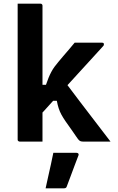

<svg xmlns="http://www.w3.org/2000/svg" viewBox="-20 -770 640 1044"><path d="M211 0Q189 0 169.5 0Q150 0 129.5 0Q109 0 87 0Q84 0 81.5 -1.5Q79 -3 77.5 -5Q76 -7 76 -11Q76 -91 76 -171Q76 -251 76 -331.5Q76 -412 76 -492Q76 -572 76 -652Q76 -680 76 -705Q76 -730 76 -750Q101 -750 121.5 -750Q142 -750 161.5 -750Q181 -750 200 -750Q204 -750 206 -748.5Q208 -747 209.5 -745Q211 -743 211 -739Q211 -647 211 -554.5Q211 -462 211 -369.5Q211 -277 211 -184.5Q211 -92 211 0ZM434 0Q422 0 416 -3Q410 -6 404 -14Q400 -19 393 -29.5Q386 -40 376.5 -53.5Q367 -67 356.5 -82Q346 -97 336 -111Q323 -130 314 -146.5Q305 -163 299 -181.5Q293 -200 289 -222H248L331 -328Q373 -272 414.5 -217.5Q456 -163 497.5 -109Q539 -55 581 0Q559 0 538.5 0Q518 0 493.5 0Q469 0 434 0ZM192 -309H230Q237 -330 244 -347Q251 -364 259 -379Q267 -394 276.5 -407Q286 -420 298 -434Q311 -450 324 -465Q337 -480 352.5 -498Q368 -516 386 -538H535Q538 -538 540.5 -537Q543 -536 544 -534Q545 -532 545 -529Q545 -526 544 -523.5Q543 -521 537 -515Q506 -480 475.5 -447.5Q445 -415 416 -382.5Q387 -350 358.5 -319.5Q330 -289 301.5 -258Q273 -227 246.5 -197Q220 -167 192 -138ZM270 61Q304 61 333 61Q362 61 396 61Q402 61 405.5 64.5Q409 68 407 74Q396 103 385.5 130.5Q375 158 365 185.5Q355 213 343 244Q342 248 338.5 251Q335 254 328 254Q308 254 284 254Q260 254 228 254Q235 221 242.5 188Q250 155 257 123Q264 91 270 61Z"/></svg>

Font: Recursive Monospace
Style: Bold
Weight: 700
Version: Version 1.047